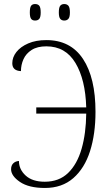

<svg xmlns="http://www.w3.org/2000/svg" viewBox="-20 -923 542 953"><path d="M299 -821Q286 -821 279 -829.5Q272 -838 272 -861Q272 -886 279 -894.5Q286 -903 299 -903Q312 -903 319.5 -894.5Q327 -886 327 -861Q327 -838 319.5 -829.5Q312 -821 299 -821ZM154 -821Q141 -821 134.5 -829.5Q128 -838 128 -861Q128 -886 134.5 -894.5Q141 -903 154 -903Q168 -903 175 -894.5Q182 -886 182 -861Q182 -838 175 -829.5Q168 -821 154 -821ZM203 10Q123 10 79 -20Q35 -50 35 -83Q35 -102 46 -112.5Q57 -123 74 -124Q74 -82 107.5 -51.5Q141 -21 202 -21Q273 -21 318 -64.5Q363 -108 385 -184.5Q407 -261 408 -359H160V-390H408Q404 -528 354.5 -610.5Q305 -693 210 -693Q165 -693 137 -675Q109 -657 96.5 -629Q84 -601 84 -570Q41 -572 41 -609Q41 -639 61.5 -665Q82 -691 120 -707.5Q158 -724 210 -724Q330 -724 392 -630.5Q454 -537 454 -368Q454 -258 427 -173Q400 -88 344 -39Q288 10 203 10Z"/></svg>

Font: Noto Serif Condensed ExtraLight
Style: Regular
Weight: 200
Width: 3
Designer: Monotype Design Team
Foundry: Monotype Imaging Inc.
Version: Version 2.013; ttfautohint (v1.8.4.7-5d5b)